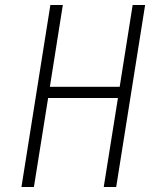

<svg xmlns="http://www.w3.org/2000/svg" viewBox="-20 -750 640 770"><path d="M66 0 182 -730H232L180 -402H460L512 -730H562L446 0H396L453 -357H173L116 0Z"/></svg>

Font: JetBrains Mono Thin
Style: Italic
Weight: 100
Italic angle: -9°
Monospace: yes
Designer: Philipp Nurullin, Konstantin Bulenkov
Foundry: JetBrains
Version: Version 2.305; ttfautohint (v1.8.4.7-5d5b)